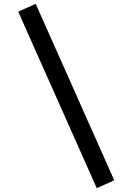

<svg xmlns="http://www.w3.org/2000/svg" viewBox="-20 -850 690 1000"><path d="M575 89 484 130 75 -789 166 -830Z"/></svg>

Font: Monoikos Medium
Style: Regular
Weight: 500
Designer: Brian Krent
Version: Version 0.088